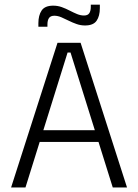

<svg xmlns="http://www.w3.org/2000/svg" viewBox="-20 -828 610 848"><path d="M29 0 234 -639H336L541 0H478L291.5 -596H278.5L92.5 0ZM138.5 -201V-253H431V-201ZM355.5 -715.5Q336 -715.5 317.8 -722Q299.5 -728.5 283 -736.8Q266.5 -745 250.8 -751.8Q235 -758.5 220 -758.5Q203.5 -758.5 196.5 -748.5Q189.5 -738.5 189.5 -720V-710H149.5V-725.5Q149.5 -760.5 164 -781.8Q178.5 -803 215 -803Q235 -803 253 -796.5Q271 -790 287.8 -781.2Q304.5 -772.5 320.2 -766Q336 -759.5 351 -759.5Q367.5 -759.5 374.2 -769.5Q381 -779.5 381 -798V-807.5H421V-792Q421 -757 406.5 -736.2Q392 -715.5 355.5 -715.5Z"/></svg>

Font: Anek Gurmukhi Medium Light
Style: Regular
Weight: 300
Version: Version 1.003